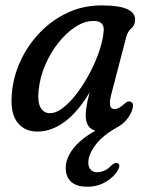

<svg xmlns="http://www.w3.org/2000/svg" viewBox="-20 -477 550 710"><path d="M391.5 -128Q377 -73.5 403.5 -73.5Q419.5 -73.5 441 -94Q454 -105 462.5 -101Q479 -95 466 -63Q451 -29.5 420 -10V-9.5Q418.5 -9 417 -8.5Q413.5 -6 409.5 -4Q359.5 24 333.2 59Q307 94 306.5 123.5Q306.5 142 316 151Q325.5 160 339 160Q351.5 160 365.5 154.2Q379.5 148.5 391 135.5Q404 123.5 413 125.5Q418.5 127 420.8 133.5Q423 140 416 152Q403.5 175.5 372.8 194.5Q342 213.5 303 213.5Q262.5 213.5 242.8 195Q223 176.5 223 144.5Q223 108.5 250.5 72.8Q278 37 332.5 6.5Q297 -4 297 -50Q297 -65.5 300 -84.2Q303 -103 311.5 -135.5Q268 -62.5 219 -26.5Q170 9.5 118 9.5Q70 9.5 43.5 -25.5Q17 -60.5 24 -133Q29 -192.5 55.2 -250.2Q81.5 -308 125.8 -354.8Q170 -401.5 228.2 -429.2Q286.5 -457 355.5 -457Q422 -457 451.8 -442.5Q481.5 -428 479.5 -401.5Q478 -382 465.2 -371.5Q452.5 -361 447 -341ZM123 -144.5Q118 -100 130 -79.2Q142 -58.5 164.5 -58.5Q188.5 -58.5 215 -79.8Q241.5 -101 267 -135.2Q292.5 -169.5 313.8 -210.5Q335 -251.5 348.2 -291.8Q361.5 -332 363.5 -364.5Q366 -399.5 325.5 -399.5Q293 -399.5 259.5 -378Q226 -356.5 196.8 -320Q167.5 -283.5 147.8 -238Q128 -192.5 123 -144.5Z"/></svg>

Font: Fraunces 72pt SuperSoft
Style: Italic
Weight: 400
Italic angle: -16°
Version: Version 1.000;[b76b70a41]